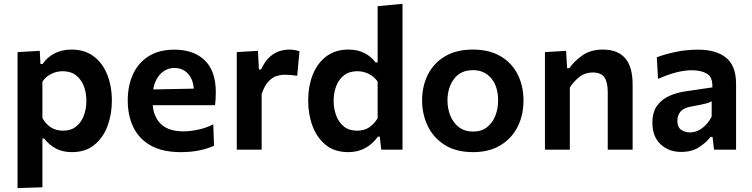

<svg xmlns="http://www.w3.org/2000/svg" viewBox="-20 -764 3836 980"><path d="M69.5 196V-498L183 -504.5L186.5 -437.5H197.5Q219.5 -470.5 257.2 -490.8Q295 -511 345.5 -511Q412 -511 458 -476.5Q504 -442 527.5 -383Q551 -324 551 -250Q551 -180.5 528.8 -120.8Q506.5 -61 461.2 -24.2Q416 12.5 347 12.5Q300 12.5 265.2 -6Q230.5 -24.5 205 -57H196.5V192ZM301 -97Q342.5 -97 369 -118.5Q395.5 -140 408.2 -174.8Q421 -209.5 421 -249Q421 -290.5 407.8 -324.8Q394.5 -359 367.8 -379.8Q341 -400.5 300 -400.5Q269.5 -400.5 242 -387Q214.5 -373.5 196.5 -347.5V-161Q213.5 -131.5 239.2 -114.2Q265 -97 301 -97Z M903 12.5Q809 12.5 749 -21.5Q689 -55.5 660.5 -115Q632 -174.5 632 -251Q632 -327 659.2 -385.8Q686.5 -444.5 739.5 -477.5Q792.5 -510.5 869.5 -510.5Q969 -510.5 1025.2 -456Q1081.5 -401.5 1081.5 -292.5Q1081.5 -254.5 1077.5 -227H759.5Q765 -164 803.8 -128.8Q842.5 -93.5 917.5 -93.5Q949 -93.5 991 -102.2Q1033 -111 1068.5 -129.5L1072.5 -20.5Q1044 -6.5 1000.8 3Q957.5 12.5 903 12.5ZM870.5 -417Q829 -417 799.8 -387.2Q770.5 -357.5 762 -307.5L969 -311.5Q965.5 -361 938.5 -389Q911.5 -417 870.5 -417Z M1188.5 0V-498L1296.5 -504.5L1301.5 -409.5H1312.5Q1332.5 -452 1357 -473.8Q1381.5 -495.5 1407.2 -503.2Q1433 -511 1455.5 -511Q1467.5 -511 1481.5 -509Q1495.5 -507 1508.5 -502L1497 -377.5Q1479 -380 1464.2 -381.2Q1449.5 -382.5 1431.5 -382.5Q1413 -382.5 1391.5 -375.8Q1370 -369 1350 -347.8Q1330 -326.5 1315.5 -284.5V0Z M1757 12.5Q1688 12.5 1642.8 -24.2Q1597.5 -61 1575.2 -120.8Q1553 -180.5 1553 -250Q1553 -324 1576.5 -383Q1600 -442 1646 -476.5Q1692 -511 1758.5 -511Q1805.5 -511 1840.5 -493Q1875.5 -475 1896.5 -445.5H1907.5V-732.5L2034.5 -744.5V0H1926L1918.5 -66.5H1909Q1881 -28 1843.5 -7.8Q1806 12.5 1757 12.5ZM1803 -97Q1839 -97 1864.8 -114.2Q1890.5 -131.5 1907.5 -161V-347.5Q1889.5 -373.5 1862 -387Q1834.5 -400.5 1804 -400.5Q1763 -400.5 1736.2 -379.8Q1709.5 -359 1696.2 -324.8Q1683 -290.5 1683 -249Q1683 -209.5 1695.8 -174.8Q1708.5 -140 1735 -118.5Q1761.5 -97 1803 -97Z M2395.5 12.5Q2307.5 12.5 2249.5 -24.5Q2191.5 -61.5 2163 -121.5Q2134.5 -181.5 2134.5 -251Q2134.5 -325.5 2164.5 -384.2Q2194.5 -443 2252.2 -477Q2310 -511 2393 -511Q2478 -511 2535.8 -476.5Q2593.5 -442 2622.8 -383.2Q2652 -324.5 2652 -251Q2652 -176 2621.8 -116.5Q2591.5 -57 2534 -22.2Q2476.5 12.5 2395.5 12.5ZM2395 -92.5Q2438 -92.5 2466.2 -115Q2494.5 -137.5 2508.5 -173.8Q2522.5 -210 2522.5 -251Q2522.5 -322.5 2487.5 -364.2Q2452.5 -406 2394.5 -406Q2331 -406 2297.5 -361.2Q2264 -316.5 2264 -251Q2264 -210 2278.5 -173.8Q2293 -137.5 2322.2 -115Q2351.5 -92.5 2395 -92.5Z M2761.5 0V-498L2869.5 -504.5L2874.5 -416H2886Q2911 -452 2953 -481.5Q2995 -511 3057 -511Q3209 -511 3209 -334V0H3082V-295Q3082 -344 3065.2 -369Q3048.5 -394 3005 -394Q2966.5 -394 2938 -371.8Q2909.5 -349.5 2888.5 -317.5V0Z M3456.5 11.5Q3393.5 11.5 3351.8 -27.5Q3310 -66.5 3310 -137Q3310 -193 3334.8 -225.8Q3359.5 -258.5 3397 -274.8Q3434.5 -291 3473.5 -297L3616 -318Q3618 -370.5 3588 -388Q3558 -405.5 3510 -405.5Q3475.5 -405.5 3431.8 -394.5Q3388 -383.5 3338.5 -361L3332.5 -471.5Q3369 -486 3425 -498.2Q3481 -510.5 3543.5 -510.5Q3635 -510.5 3686 -469.5Q3737 -428.5 3737 -335.5V0H3624.5L3617 -65H3606.5Q3586 -37.5 3548.5 -13Q3511 11.5 3456.5 11.5ZM3502.5 -88Q3534 -88 3563.8 -109.8Q3593.5 -131.5 3612.5 -169V-247.5Q3602.5 -240.5 3581.8 -235.2Q3561 -230 3504.5 -219.5Q3437.5 -207.5 3437.5 -147Q3437.5 -114.5 3457.2 -101.2Q3477 -88 3502.5 -88Z"/></svg>

Font: Heraclito SemiBold
Style: Regular
Weight: 600
Designer: Kostas Bartsokas (font) & Cristiano Sobral (main changes)
Foundry: Kostas Bartsokas (font) & Cristiano Sobral (main changes)
Version: Version 1.00;July 8, 2020;FontCreator 13.0.0.2655 64-bit